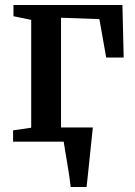

<svg xmlns="http://www.w3.org/2000/svg" viewBox="-20 -563 538 763"><path d="M261 180Q259 160.5 255.2 136Q251.5 111.5 247.2 86Q243 60.5 239.2 37.8Q235.5 15 233 -0.5L194.5 -56.5H349Q347 -38 344.5 -14Q342 10 339.2 36.5Q336.5 63 333.8 89.2Q331 115.5 328.5 139Q326 162.5 324 180ZM32 0V-45L104 -55.5V-484L33.5 -498.5V-543H466.5L471.5 -334.5H402L375 -487L222.5 -492.5V-55.5L332.5 -45V0Z"/></svg>

Font: Merriweather 48pt SemiBold
Style: Regular
Weight: 600
Version: Version 2.100